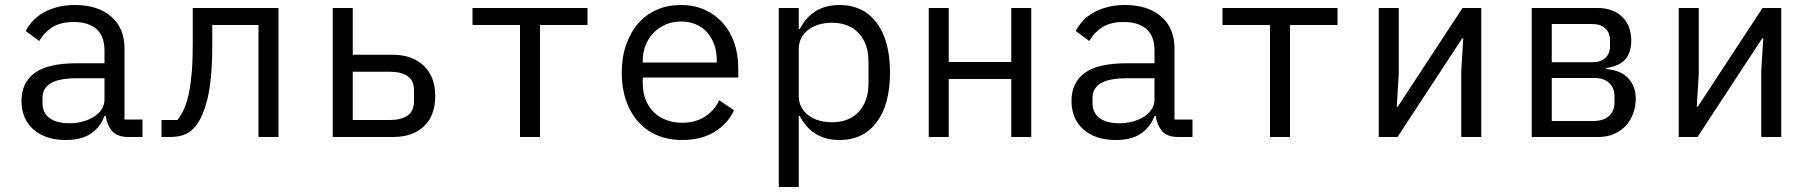

<svg xmlns="http://www.w3.org/2000/svg" viewBox="-20 -548 7240 768"><path d="M495 0Q448 0 428 -24Q408 -48 403 -84H398Q381 -39 343.5 -13.5Q306 12 243 12Q162 12 114 -30Q66 -72 66 -145Q66 -217 118.5 -256Q171 -295 288 -295H398V-346Q398 -403 366 -431.5Q334 -460 275 -460Q223 -460 190 -439.5Q157 -419 137 -384L83 -424Q93 -444 110 -463Q127 -482 152 -496.5Q177 -511 209 -519.5Q241 -528 280 -528Q371 -528 424.5 -482Q478 -436 478 -354V-70H550V0ZM398 -150V-235H288Q216 -235 183 -215Q150 -195 150 -157V-136Q150 -96 178.5 -75.5Q207 -55 257 -55Q288 -55 313.5 -62.5Q339 -70 358 -82.5Q377 -95 387.5 -112.5Q398 -130 398 -150Z M626 -68H690Q705 -87 716.5 -113Q728 -139 735.5 -175Q743 -211 747 -258.5Q751 -306 751 -369V-516H1094V0H1014V-448H829V-367Q829 -227 808.5 -147.5Q788 -68 754 -34Q735 -15 712 -7.5Q689 0 657 0H626Z M1311 -516H1391V-329H1551Q1629 -329 1675 -285Q1721 -241 1721 -164Q1721 -86 1676 -43Q1631 0 1552 0H1311ZM1540 -68Q1585 -68 1610.5 -86Q1636 -104 1636 -144V-186Q1636 -226 1610.5 -243.5Q1585 -261 1540 -261H1391V-68Z M2060 -448H1870V-516H2330V-448H2140V0H2060Z M2467 -257Q2467 -319 2484.5 -369Q2502 -419 2533 -454.5Q2564 -490 2607.5 -509Q2651 -528 2704 -528Q2756 -528 2798.5 -509Q2841 -490 2871 -456.5Q2901 -423 2917 -377Q2933 -331 2933 -276V-238H2551V-214Q2551 -180 2562 -151Q2573 -122 2593.5 -101Q2614 -80 2643.5 -68.5Q2673 -57 2709 -57Q2761 -57 2799 -81Q2837 -105 2857 -147L2916 -107Q2893 -55 2839.5 -21.5Q2786 12 2709 12Q2653 12 2608.5 -7Q2564 -26 2532.5 -61.5Q2501 -97 2484 -146.5Q2467 -196 2467 -257ZM2551 -305V-298H2847V-309Q2847 -343 2836.5 -371Q2826 -399 2807.5 -419.5Q2789 -440 2762.5 -451Q2736 -462 2704 -462Q2671 -462 2643 -450Q2615 -438 2594.5 -417Q2574 -396 2562.5 -367.5Q2551 -339 2551 -305Z M3095 -516H3175V-432H3179Q3229 -528 3338 -528Q3433 -528 3486.5 -457Q3540 -386 3540 -258Q3540 -130 3486.5 -59Q3433 12 3338 12Q3229 12 3179 -84H3175V200H3095ZM3454 -214V-302Q3454 -372 3415.5 -414.5Q3377 -457 3307 -457Q3280 -457 3256 -450Q3232 -443 3214 -429.5Q3196 -416 3185.5 -396.5Q3175 -377 3175 -351V-165Q3175 -139 3185.5 -119.5Q3196 -100 3214 -86.5Q3232 -73 3256 -66Q3280 -59 3307 -59Q3377 -59 3415.5 -101.5Q3454 -144 3454 -214Z M3695 -516H3775V-300H4025V-516H4105V0H4025V-232H3775V0H3695Z M4695 0Q4648 0 4628 -24Q4608 -48 4603 -84H4598Q4581 -39 4543.5 -13.5Q4506 12 4443 12Q4362 12 4314 -30Q4266 -72 4266 -145Q4266 -217 4318.5 -256Q4371 -295 4488 -295H4598V-346Q4598 -403 4566 -431.5Q4534 -460 4475 -460Q4423 -460 4390 -439.5Q4357 -419 4337 -384L4283 -424Q4293 -444 4310 -463Q4327 -482 4352 -496.5Q4377 -511 4409 -519.5Q4441 -528 4480 -528Q4571 -528 4624.5 -482Q4678 -436 4678 -354V-70H4750V0ZM4598 -150V-235H4488Q4416 -235 4383 -215Q4350 -195 4350 -157V-136Q4350 -96 4378.5 -75.5Q4407 -55 4457 -55Q4488 -55 4513.5 -62.5Q4539 -70 4558 -82.5Q4577 -95 4587.5 -112.5Q4598 -130 4598 -150Z M5060 -448H4870V-516H5330V-448H5140V0H5060Z M5495 -516H5575V-253L5567 -121H5571L5830 -516H5905V0H5825V-263L5833 -395H5829L5570 0H5495Z M6107 -516H6370Q6433 -516 6469 -480.5Q6505 -445 6505 -385Q6505 -288 6404 -276V-272Q6464 -267 6493.5 -234.5Q6523 -202 6523 -154Q6523 -123 6513 -95Q6503 -67 6484 -46Q6465 -25 6437 -12.5Q6409 0 6373 0H6107ZM6353 -64Q6394 -64 6416 -84Q6438 -104 6438 -139V-162Q6438 -197 6416.5 -216.5Q6395 -236 6359 -236H6187V-64ZM6349 -299Q6382 -299 6401 -316Q6420 -333 6420 -364V-386Q6420 -417 6401 -434.5Q6382 -452 6349 -452H6187V-299Z M6695 -516H6775V-253L6767 -121H6771L7030 -516H7105V0H7025V-263L7033 -395H7029L6770 0H6695Z"/></svg>

Font: IBM Plaex Mono
Style: Regular
Weight: 400
Designer: Mike Abbink, Paul van der Laan, Pieter van Rosmalen
Foundry: Bold Monday
Version: Version 2.003